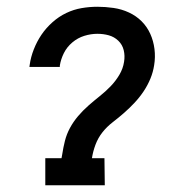

<svg xmlns="http://www.w3.org/2000/svg" viewBox="-20 -548 540 568"><path d="M114 0V-80H162L164 -91Q167 -111 172 -131Q177 -151 187 -169.5Q197 -188 211 -204.5Q225 -221 241.5 -235.5Q258 -250 275 -263.5Q292 -277 307 -292.5Q322 -308 333 -326.5Q344 -345 347 -365Q350 -383 346 -399.5Q342 -416 330 -427.5Q318 -439 302 -443.5Q286 -448 268 -448Q249 -448 229.5 -442Q210 -436 194 -422.5Q178 -409 169 -391Q160 -373 157 -354V-350H67L68 -357Q71 -379 80 -402Q89 -425 102.5 -445Q116 -465 135 -482Q154 -499 176 -509.5Q198 -520 221.5 -524Q245 -528 268 -528Q292 -528 316 -524.5Q340 -521 361.5 -511Q383 -501 399 -485Q415 -469 424.5 -448Q434 -427 437 -403Q440 -379 436 -355Q433 -335 425 -315.5Q417 -296 405 -278Q393 -260 378 -244Q363 -228 347 -214Q331 -200 313.5 -186.5Q296 -173 283 -156.5Q270 -140 262.5 -120Q255 -100 252 -80H289L290 0Z"/></svg>

Font: Iosevka Curly Slab Medium
Style: Italic
Weight: 500
Italic angle: -9°
Monospace: yes
Designer: Belleve Invis
Foundry: Belleve Invis
Version: Version 22.1.2; ttfautohint (v1.8.4)